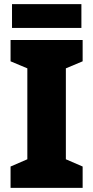

<svg xmlns="http://www.w3.org/2000/svg" viewBox="-20 -907 450 927"><path d="M379 0H31V-103L112 -138V-577L31 -611V-714H379V-611L298 -577V-138L379 -103ZM373 -887V-772H38V-887Z"/></svg>

Font: Noto Sans Bengali SemiCondensed Black
Style: Regular
Weight: 900
Width: 4
Designer: Joana Ranito - Universal Thirst; Jelle Bosma - Monotype Design Team
Foundry: Universal Thirst ehf.
Version: Version 3.000; ttfautohint (v1.8.4.7-5d5b)